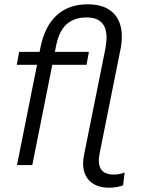

<svg xmlns="http://www.w3.org/2000/svg" viewBox="-20 -767 663 892"><path d="M559 34 552 94Q522 105 487 105Q430 105 398 75Q366 45 366 -8Q366 -25 371 -50L470 -543Q475 -573 475 -592Q475 -686 382 -686Q324 -686 288.5 -653.5Q253 -621 240 -551L235 -526H393L382 -466H223L130 0H59L152 -466H58L69 -526H164L168 -547Q188 -646 244 -696.5Q300 -747 387 -747Q465 -747 505.5 -707.5Q546 -668 546 -597Q546 -569 540 -539L443 -55Q439 -31 439 -22Q439 44 508 44Q537 44 559 34Z"/></svg>

Font: Montserrat Alternates
Style: Italic
Weight: 400
Italic angle: -11.3°
Designer: Julieta Ulanovsky
Foundry: Julieta Ulanovsky
Version: Version 7.200